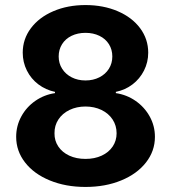

<svg xmlns="http://www.w3.org/2000/svg" viewBox="-20 -737 683 767"><path d="M44.6 -190.3Q44.6 -234.1 65.1 -271.8Q85.6 -309.4 121 -334Q156.4 -358.6 199.7 -365V-370Q162.8 -377.7 133.4 -399.9Q104 -422 87.4 -455.2Q70.8 -488.4 70.8 -526.5Q70.8 -580.8 103.4 -624.3Q136 -667.8 193.2 -692.3Q250.3 -716.8 321.5 -716.8Q392.7 -716.8 450.1 -692.3Q507.4 -667.8 539.8 -624.3Q572.1 -580.8 572.1 -526.5Q572.1 -488.4 555.3 -455.2Q538.5 -422 509.4 -399.9Q480.3 -377.7 442.8 -370V-365Q486.1 -358.6 521.6 -334Q557.1 -309.4 578 -271.8Q598.9 -234.1 598.9 -190.3Q598.9 -133.6 563.1 -87.9Q527.3 -42.1 464.1 -16.2Q400.9 9.8 321.5 9.8Q242.2 9.8 179 -16.2Q115.8 -42.1 80.2 -87.9Q44.6 -133.6 44.6 -190.3ZM445.8 -204.5Q445.8 -235.3 429.8 -259.7Q413.7 -284.1 385.3 -297.8Q356.8 -311.5 321.5 -311.5Q286.3 -311.5 257.8 -297.8Q229.3 -284.1 213.3 -259.7Q197.3 -235.3 197.7 -204.5Q197.3 -175.2 212.9 -151.8Q228.5 -128.5 256.7 -115.3Q285 -102.2 321.5 -102.2Q358.1 -102.2 386.3 -115.3Q414.6 -128.5 430.2 -151.8Q445.8 -175.2 445.8 -204.5ZM428.7 -511.4Q428.7 -538.8 415.2 -560.4Q401.7 -582 377.1 -593.9Q352.6 -605.8 321.5 -605.8Q290.5 -605.8 265.9 -593.9Q241.4 -582 227.9 -560.4Q214.4 -538.8 214.4 -511.4Q214.4 -484 228.3 -462.2Q242.2 -440.4 266.5 -428Q290.9 -415.6 321.5 -415.6Q352.2 -415.6 376.7 -428Q401.3 -440.4 415 -462.2Q428.7 -484 428.7 -511.4Z"/></svg>

Font: Pretendard Std Variable
Style: Regular
Weight: 400
Designer: Base glyphs from Inter by Rasmus Andersson; Hangeul glyphs from Noto Sans CJK(Source Han Sans) by Jang Soo-young and Kan
Foundry: Kil Hyung-jin
Version: Version 1.309;Glyphs 3.2 (3225)